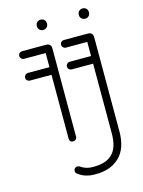

<svg xmlns="http://www.w3.org/2000/svg" viewBox="-124 -710 724 972"><g transform="rotate(-15 238.5 -224.0)"><path d="M55 -354Q47 -354 41 -359.5Q35 -365 35 -374Q35 -382 41 -388Q47 -394 55 -394H168V-468H55Q47 -468 41 -474Q35 -480 35 -488Q35 -497 41 -502.5Q47 -508 55 -508H180Q207 -508 207 -481V-20Q207 -11 201 -5.5Q195 0 187 0Q168 0 168 -20V-354ZM160 -612Q160 -623 167.5 -630.5Q175 -638 187 -638Q198 -638 205.5 -630.5Q213 -623 213 -612V-610Q213 -599 205.5 -591.5Q198 -584 187 -584Q175 -584 167.5 -591.5Q160 -599 160 -610ZM274 -354Q266 -354 260 -359.5Q254 -365 254 -374Q254 -382 260 -388Q266 -394 274 -394H386V-468H274Q266 -468 260 -474Q254 -480 254 -488Q254 -497 260 -502.5Q266 -508 274 -508H399Q426 -508 426 -481V11Q426 101 379.5 145.5Q333 190 257 190H246Q225 190 203.5 183.5Q182 177 164 163Q155 157 155 147Q155 139 160.5 133.5Q166 128 174 128Q179 128 185 131Q214 151 246 151H257Q320 151 353 118Q386 85 386 11V-354ZM380 -612Q380 -623 387.5 -630.5Q395 -638 407 -638Q418 -638 425.5 -630.5Q433 -623 433 -612V-610Q433 -599 425.5 -591.5Q418 -584 407 -584Q395 -584 387.5 -591.5Q380 -599 380 -610Z"/></g></svg>

Font: Libertine Sup Light
Style: Regular
Weight: 300
Designer: Bastien Sozeau
Foundry: NBR — Bastien Sozeau
Version: Version 2.003; ttfautohint (v1.8.4.7-5d5b);gftools[0.9.33]